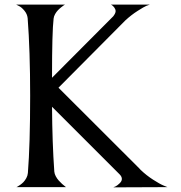

<svg xmlns="http://www.w3.org/2000/svg" viewBox="-20 -808 781 827"><path d="M467.8 -1Q472.2 -2.4 478.3 -5.4Q484.4 -8.3 494.6 -17.8Q504.9 -27.3 504.9 -37.1Q504.9 -47.4 495.1 -57.1L204.1 -348.1Q205.1 -192.4 213.9 -68.8Q214.8 -59.1 220.2 -48.8Q225.6 -38.6 232.9 -30.5Q240.2 -22.5 247.3 -15.9Q254.4 -9.3 259.3 -5.9L264.2 -2H50.8Q52.7 -2.9 55.7 -4.4Q58.6 -5.9 66.7 -11.5Q74.7 -17.1 81.1 -23.7Q87.4 -30.3 93.3 -40.8Q99.1 -51.3 100.1 -63Q109.9 -185.1 109.9 -396Q109.9 -589.4 99.1 -730Q97.2 -747.6 85 -762.2Q72.8 -776.9 61.5 -782.2L49.8 -788.1H259.8Q257.8 -787.1 254.9 -785.2Q252 -783.2 243.9 -776.9Q235.8 -770.5 229.5 -763.9Q223.1 -757.3 217.5 -747.6Q211.9 -737.8 210.9 -728Q204.1 -670.9 204.1 -478V-473.1L467.8 -737.8Q478 -751 478 -759.8Q478 -767.6 472.9 -774.7Q467.8 -781.7 462.9 -785.2L458 -788.1H625Q619.6 -786.6 610.1 -782.7Q600.6 -778.8 573 -761.2Q545.4 -743.7 520 -720.2L231.9 -430.2L570.8 -91.8Q574.2 -88.9 579.6 -83Q585 -77.1 585.9 -76.2Q610.4 -52.7 639.2 -34.2Q668 -15.6 684.6 -8.8L701.2 -2Z"/></svg>

Font: Anticva
Style: Regular
Weight: 400
Version: Version 1.000